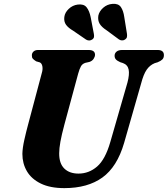

<svg xmlns="http://www.w3.org/2000/svg" viewBox="-20 -958 866 991"><path d="M549.5 -225.5 638 -532.5Q649 -574.5 644 -599Q639 -623.5 614.5 -632.5L600.5 -637Q584 -644.5 577.8 -651.8Q571.5 -659 571.5 -670.5Q571.5 -683 581.5 -691.5Q591.5 -700 610.5 -700H793.5Q826 -700 826 -673.5Q826 -659 817.8 -651Q809.5 -643 793.5 -636.5L778.5 -632Q753 -621.5 736.8 -597.8Q720.5 -574 708.5 -527.5L620.5 -220Q584.5 -96.5 508.5 -41.8Q432.5 13 312 13Q239 13 190.8 -10.5Q142.5 -34 119 -74Q95.5 -114 95.5 -163.5Q96 -194 105.8 -237.2Q115.5 -280.5 125 -315L195.5 -580Q201.5 -599 198.8 -615Q196 -631 185.5 -636L166.5 -641.5Q154 -649.5 149 -655.5Q144 -661.5 144.5 -673Q144.5 -684 153 -692Q161.5 -700 176.5 -700H437Q470.5 -700 470.5 -675Q470 -664.5 463 -654Q456 -643.5 442 -638.5L420 -633.5Q405 -628.5 397.8 -615.8Q390.5 -603 383.5 -578L312.5 -315.5Q298 -261.5 291.8 -226.8Q285.5 -192 285.5 -167Q285 -114.5 311.8 -88.2Q338.5 -62 385 -62Q439 -62 481.2 -98.5Q523.5 -135 549.5 -225.5ZM621.5 -869.5 635.5 -782.5Q636.5 -773.5 635 -766.5Q633.5 -759.5 625.5 -754Q618 -749 609.2 -749.5Q600.5 -750 594 -754.5L529 -802.5Q505 -818 494.5 -835.2Q484 -852.5 487.5 -877Q492 -899.5 512.5 -917.8Q533 -936 560.5 -938Q591 -940.5 604 -921.5Q617 -902.5 621.5 -869.5ZM448 -869.5 464.5 -783Q466 -775 465.2 -767.8Q464.5 -760.5 456.5 -754.5Q441.5 -744 424.5 -753.5L357.5 -799.5Q332.5 -814 320.8 -830.2Q309 -846.5 312 -870.5Q315 -893.5 334.8 -912.2Q354.5 -931 381.5 -934.5Q412.5 -938.5 427 -920.2Q441.5 -902 448 -869.5Z"/></svg>

Font: Fraunces 9pt S000
Style: Bold Italic
Weight: 700
Italic angle: -16°
Version: Version 1.000; ttfautohint (v1.8.3)